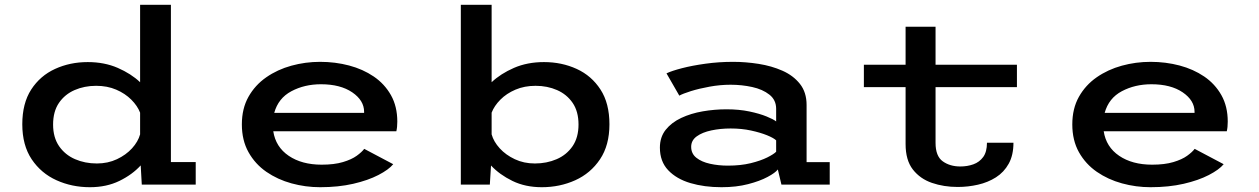

<svg xmlns="http://www.w3.org/2000/svg" viewBox="-20 -770 5254 801"><path d="M355 11Q280 11 215.8 -18Q151.5 -47 112.2 -105.5Q73 -164 73 -251.5Q73 -339 110.2 -396.5Q147.5 -454 209.8 -482.5Q272 -511 346 -511Q415.5 -511 471.2 -486.8Q527 -462.5 564.5 -427V-750H693V-94H796.5V0H571.5L567 -80Q532 -41.5 478 -15.2Q424 11 355 11ZM201.5 -250.5Q201.5 -196.5 226.5 -160.2Q251.5 -124 293 -106Q334.5 -88 384 -88Q430 -88 467.8 -105.8Q505.5 -123.5 530.8 -151.2Q556 -179 564.5 -209.5V-300Q553.5 -328.5 527.8 -354.2Q502 -380 464.8 -396Q427.5 -412 381 -412Q332 -412 291.2 -394.2Q250.5 -376.5 226 -340.8Q201.5 -305 201.5 -250.5Z M1315.5 11Q1254.5 11 1196.2 -5Q1138 -21 1091.2 -53.2Q1044.5 -85.5 1016.8 -135Q989 -184.5 989 -251Q989 -317 1016.5 -366Q1044 -415 1090.8 -447.5Q1137.5 -480 1195.8 -496Q1254 -512 1315.5 -512Q1378.5 -512 1436.2 -496.8Q1494 -481.5 1539.2 -450.8Q1584.5 -420 1611 -373Q1637.5 -326 1637.5 -262.5Q1637.5 -239 1633.5 -222.5H1120Q1130 -157 1184.5 -120Q1239 -83 1322 -83Q1374.5 -83 1410.5 -93.8Q1446.5 -104.5 1468 -120Q1489.5 -135.5 1499.5 -149L1620.5 -85Q1601.5 -62 1558.5 -39.8Q1515.5 -17.5 1453.5 -3.2Q1391.5 11 1315.5 11ZM1319 -418.5Q1250.5 -418.5 1195.8 -389.5Q1141 -360.5 1124 -299H1499V-303.5Q1499 -351 1449.5 -384.8Q1400 -418.5 1319 -418.5Z M1902.5 0V-750H2031V-427Q2068.5 -462.5 2124.2 -486.8Q2180 -511 2249.5 -511Q2323.5 -511 2385.8 -482.5Q2448 -454 2485.2 -396.5Q2522.5 -339 2522.5 -251.5Q2522.5 -164 2483.2 -105.5Q2444 -47 2379.8 -18Q2315.5 11 2240.5 11Q2171.5 11 2117.8 -15.2Q2064 -41.5 2028.5 -79.5L2023.5 0ZM2214.5 -412Q2168 -412 2130.5 -396Q2093 -380 2067.5 -354.2Q2042 -328.5 2031 -300V-209.5Q2039.5 -179 2064.8 -151.2Q2090 -123.5 2127.8 -105.8Q2165.5 -88 2211.5 -88Q2261 -88 2302.5 -106Q2344 -124 2368.8 -160.2Q2393.5 -196.5 2393.5 -250.5Q2393.5 -305 2369 -340.8Q2344.5 -376.5 2304 -394.2Q2263.5 -412 2214.5 -412Z M2990 11Q2918.5 11 2860.2 -6.2Q2802 -23.5 2767.5 -60Q2733 -96.5 2733 -154Q2733 -198 2757.2 -228.5Q2781.5 -259 2822 -278Q2862.5 -297 2911.8 -305.5Q2961 -314 3011 -314Q3063.5 -314 3106.2 -305Q3149 -296 3177.8 -284.2Q3206.5 -272.5 3218 -263.5V-316Q3218 -353 3189.8 -375.2Q3161.5 -397.5 3118 -407Q3074.5 -416.5 3028 -416.5Q2984.5 -416.5 2940.5 -408.5Q2896.5 -400.5 2862.2 -389.8Q2828 -379 2814 -371L2760.5 -464Q2782.5 -474.5 2825 -485.5Q2867.5 -496.5 2923 -504.2Q2978.5 -512 3039 -512Q3091 -512 3145 -503.5Q3199 -495 3244.2 -475Q3289.5 -455 3317.2 -420Q3345 -385 3345 -332V-93.5H3441.5V0H3240L3225 -63Q3214.5 -49 3182.2 -31.8Q3150 -14.5 3101 -1.8Q3052 11 2990 11ZM3017 -79Q3070 -79 3111.8 -89.2Q3153.5 -99.5 3181 -113.2Q3208.5 -127 3218 -137V-184.5Q3207.5 -194.5 3179.8 -205.8Q3152 -217 3113 -225.5Q3074 -234 3028 -234Q2985.5 -234 2947.8 -226Q2910 -218 2886.8 -201.2Q2863.5 -184.5 2863.5 -157.5Q2863.5 -129 2885.2 -111.8Q2907 -94.5 2942 -86.8Q2977 -79 3017 -79Z M3758 -169V-406.5H3584V-500H3758V-658.5H3883V-500H4222.5V-406.5H3883V-174Q3883 -118.5 3913 -97Q3943 -75.5 3986.5 -75.5Q4015.5 -75.5 4040.8 -84.5Q4066 -93.5 4081.8 -115Q4097.5 -136.5 4097.5 -174.5H4208Q4208 -122.5 4188.2 -87Q4168.5 -51.5 4135 -30.2Q4101.5 -9 4060 0.5Q4018.5 10 3975.5 10Q3917.5 10 3868 -7Q3818.5 -24 3788.2 -63Q3758 -102 3758 -169Z M4780 11Q4719 11 4660.8 -5Q4602.5 -21 4555.8 -53.2Q4509 -85.5 4481.2 -135Q4453.5 -184.5 4453.5 -251Q4453.5 -317 4481 -366Q4508.5 -415 4555.2 -447.5Q4602 -480 4660.2 -496Q4718.5 -512 4780 -512Q4843 -512 4900.8 -496.8Q4958.5 -481.5 5003.8 -450.8Q5049 -420 5075.5 -373Q5102 -326 5102 -262.5Q5102 -239 5098 -222.5H4584.5Q4594.5 -157 4649 -120Q4703.5 -83 4786.5 -83Q4839 -83 4875 -93.8Q4911 -104.5 4932.5 -120Q4954 -135.5 4964 -149L5085 -85Q5066 -62 5023 -39.8Q4980 -17.5 4918 -3.2Q4856 11 4780 11ZM4783.5 -418.5Q4715 -418.5 4660.2 -389.5Q4605.5 -360.5 4588.5 -299H4963.5V-303.5Q4963.5 -351 4914 -384.8Q4864.5 -418.5 4783.5 -418.5Z"/></svg>

Font: Trispace SemiExpanded Medium
Style: Regular
Weight: 500
Width: 6
Designer: Tyler Finck
Foundry: Etcetera Type Company
Version: Version 1.210; ttfautohint (v1.8.3)